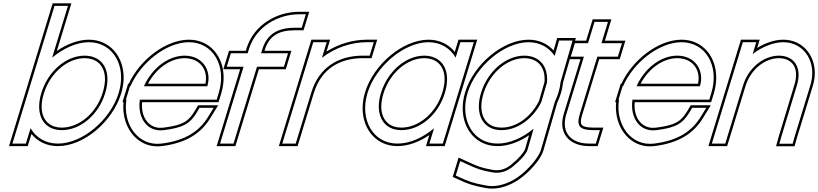

<svg xmlns="http://www.w3.org/2000/svg" viewBox="-20 -834 4866 1142"><path d="M145.9 -281 292 -759 304.3 -799H384.3L372 -759L290.1 -490.9C356.8 -546.8 435.6 -582.5 508.2 -583C653.2 -583 735.5 -440 685.9 -281C637 -121 469.6 21 323.9 20C251.1 20 194.2 -15.5 161.8 -71.2L146.1 -20L133.9 20H53.9L66.1 -20ZM225.9 -281C186.2 -151 240 -59 348.3 -60C457.3 -60 566.9 -150 605.9 -281C645.7 -411 593.5 -502 483.8 -503C374.8 -503 266 -412 225.9 -281ZM293.2 -814 33.6 35H145L167.1 -37.2C204.1 8.1 258.3 35 323.8 35C478.2 36.1 649.7 -111.2 700.2 -276.5C710.5 -309.4 715.4 -341.7 715.4 -372.6C715.5 -497.5 634 -598 508.2 -598C444.3 -597.6 376.6 -571.1 318 -530.9L404.6 -814ZM240.3 -276.6C278.8 -402.8 383.2 -488 483.7 -488C499.1 -487.9 513.3 -485.7 525.8 -482C592.3 -462 624 -391.5 591.6 -285.3C554 -159.3 449.1 -75 348.3 -75C332.3 -74.9 318.1 -76.9 305.4 -80.7C240.4 -100.3 208 -171.2 240.3 -276.6Z M836.1 -321H1213.1C1240.7 -411 1188.5 -502 1078.8 -503C981.3 -503 884.6 -429.5 836.1 -321ZM731.8 -241H728.7L740.9 -281L753.1 -321H755.7C818.3 -464.5 971 -582.1 1103.2 -583C1248.2 -583 1329.8 -441 1280.9 -281L1268.7 -241H1228.7H811.8C795.7 -130.8 858.1 -46.6 954.3 -60H955.3C1072.9 -75 1110.6 -100 1150.4 -165L1167 -193H1251L1219.1 -141C1166.5 -54 1084.4 2 940.9 20C802.5 37.4 708.9 -94.1 731.8 -241ZM860.1 -336C909.4 -428.7 995.3 -488 1078.7 -488C1090.6 -487.9 1101.9 -486.6 1112.2 -484.3C1183.9 -468.5 1217.1 -404.4 1201.6 -336ZM714.8 -226C712.6 -203.4 712.9 -182.3 715.6 -161.3C730.3 -43.3 819.7 50.4 942.8 34.9C1089.5 16.5 1176.9 -42.3 1231.9 -133.2L1277.8 -208H1158.5L1137.6 -172.7C1100.1 -111.6 1068.4 -89.7 954.4 -75H953.3L952.3 -74.9C942.6 -73.5 933.5 -73.3 924.8 -74C860.3 -79.4 817.6 -140.8 825.2 -226H1279.8L1295.3 -276.6C1305.3 -309.4 1310.1 -341.6 1310.1 -372.2C1310.3 -497.7 1229.2 -598 1103.2 -598C965.3 -597 812.3 -478.6 746 -336H742L708.4 -226Z M1759 -749H1799L1774.5 -669H1734.5C1634.5 -669 1569.5 -633 1541 -543L1533.1 -517H1653.1H1693.1L1668.6 -437H1628.6H1508.6L1381.1 -20L1368.9 20H1288.9L1301.1 -20L1428.6 -437H1368.6H1328.6L1353.1 -517H1393.1H1453.1L1461 -543C1503 -677 1635 -749 1759 -749ZM1759 -764C1629.8 -764 1491.1 -689.1 1446.7 -547.4L1442 -532H1342L1308.3 -422H1408.3L1268.6 35H1380L1519.7 -422H1679.7L1713.3 -532H1553.3L1555.3 -538.5C1581.6 -621.5 1638.6 -654 1734.5 -654H1785.6L1819.3 -764Z M1894.8 -490C1971.8 -549.8 2067.8 -583 2163.2 -583H2203.2L2178.8 -503H2138.8C1991.4 -503 1878.2 -432.5 1832.7 -286.8L1831.2 -282L1819 -242L1751.1 -20L1738.9 20H1658.9L1671.1 -20L1739 -242L1751.2 -282C1751.6 -283.3 1752 -284.6 1752.4 -285.9L1831 -543L1843.2 -583H1923.2L1911 -543ZM1921.9 -527.3 1943.5 -598H1832.1L1738.1 -290.3C1737.6 -288.9 1737.3 -287.6 1736.9 -286.4L1638.6 35H1750L1847 -282.3C1890.5 -421.6 1996.6 -488 2138.8 -488H2189.9L2223.5 -598H2163.2C2078.8 -598 1993.5 -572.4 1921.9 -527.3Z M2165.9 -281C2214.8 -441 2383.9 -582 2528.2 -583C2600.9 -583 2657.8 -547.1 2690.2 -491.3L2706 -543L2718.2 -583H2798.2L2786 -543L2707.1 -284.8L2705.9 -281L2626.1 -20L2613.9 20H2533.9L2546.1 -20L2561.6 -70.8C2495.4 -15.1 2416.9 20.5 2343.9 20C2198.9 20 2117.3 -122 2165.9 -281ZM2245.9 -281C2206.5 -152 2260 -59 2368.3 -60C2476 -60 2584.5 -148.8 2624.5 -276.3L2625.9 -281C2665.7 -411 2613.5 -502 2503.8 -503C2394.8 -503 2285.7 -411 2245.9 -281ZM2151.6 -285.4C2141.7 -253.1 2136.9 -221.3 2136.8 -191C2136.5 -65.6 2217.8 35 2343.8 35C2407.8 35.4 2475.6 9.1 2533.7 -30.7L2513.6 35H2625L2818.5 -598H2707.1L2684.9 -525.4C2648 -570.7 2593.9 -598 2528.2 -598C2375.3 -596.9 2202.2 -451 2151.6 -285.4ZM2260.3 -276.6C2298.5 -401.8 2403.3 -488 2503.7 -488C2519.1 -487.9 2533.3 -485.7 2545.8 -482C2612.3 -462 2644 -391.5 2611.6 -285.4L2610.1 -280.7C2571.8 -158.3 2467.9 -75 2368.3 -75C2352.3 -74.9 2338.1 -76.9 2325.3 -80.8C2260.5 -100.6 2228.3 -172.1 2260.3 -276.6Z M2761.2 -282C2809.8 -441 2978.9 -582 3123.2 -583C3191.5 -583 3245.8 -551.3 3279.1 -501.3L3293.8 -552L3305.3 -593H3385.3L3374.4 -554L3314.3 -346.4C3312.3 -325.5 3308 -303.9 3301.2 -282C3295.6 -263.8 3288.5 -245.8 3280.1 -228.2L3197.6 57C3182 108 3115.6 178 3074.1 209C3034.3 241 2953.6 286 2868.8 269C2796.7 256 2766.1 245 2712.7 220L2690.8 210L2717.1 124L2765.4 146C2817 170 2841.3 179 2906.6 191C2961.5 201 3002 180 3033.9 154L3034.2 153C3068.2 127 3109.3 84 3117.6 57L3153.9 -68.6C3088.2 -14.1 3010.8 20.5 2938.9 20C2793.9 20 2712.3 -122 2761.2 -282ZM2841.2 -282C2801.5 -152 2855 -59 2963.3 -60C3056.5 -60 3150.2 -126.4 3199.9 -227.5L3233.5 -343.7C3241.4 -439.1 3190 -502.2 3098.8 -503C2989.8 -503 2880.7 -411 2841.2 -282ZM2746.9 -286.4C2736.9 -253.6 2732 -221.4 2732 -190.8C2731.8 -65.3 2813 35 2938.8 35C3002.2 35.4 3068.7 9.9 3127 -29.6L3103.2 52.7C3097.1 72.7 3057.7 116.1 3025.1 141.1L3021.3 144L3020.9 145.2C2990.9 168.7 2956.8 184.9 2909.3 176.2C2844.5 164.3 2823.2 156.3 2771.6 132.4L2707.7 103.3L2672.6 218.2L2706.4 233.6C2760 258.7 2793.7 270.7 2866 283.7C2957.4 302.1 3042.1 253.8 3083.3 220.9C3127.6 187.6 3194.5 118.5 3212 61.3L3294.2 -222.9C3303.4 -242.3 3309.8 -258.9 3315.5 -277.5C3322.5 -299.8 3327 -322.8 3329.1 -343.6L3388.8 -549.9L3405.1 -608H3293.9L3279.3 -556.1L3272.9 -533.7C3236.4 -573.9 3184.7 -598 3123.2 -598C2970.3 -596.9 2797.2 -451 2746.9 -286.4ZM2855.6 -277.6C2893.5 -401.7 2998.3 -488 3098.7 -488C3102.4 -488 3106.3 -487.8 3109.9 -487.5C3184.6 -482 3224.9 -429.7 3218.7 -346.5L3185.8 -232.9C3137.3 -135.8 3048.9 -75 2963.3 -75C2947.3 -74.9 2933.1 -76.9 2920.4 -80.7C2855.6 -100.5 2823.3 -172.2 2855.6 -277.6Z M3532.9 -497 3427.5 -152C3407.7 -84 3428.3 -60 3508.3 -60H3548.3L3523.9 20H3483.9C3373.9 20 3316.7 -48 3347.5 -152L3452.9 -497H3414.9H3374.9L3399.4 -577H3439.4H3477.4L3504 -664L3516.2 -704H3596.2L3584 -664L3557.4 -577H3639.4H3679.4L3654.9 -497H3614.9ZM3544 -482H3666L3699.7 -592H3577.7L3616.5 -719H3505.1L3466.3 -592H3388.3L3354.7 -482H3432.7L3333.1 -156.3C3327.2 -136.3 3324.3 -117.5 3324.2 -99.7C3323.9 -15.9 3388.4 35 3483.9 35H3535L3568.6 -75H3508.3C3487.7 -75 3471.8 -76.8 3460.6 -80C3434.9 -87.4 3428 -100.2 3441.8 -147.7Z M3766.1 -321H4143.1C4170.7 -411 4118.5 -502 4008.8 -503C3911.3 -503 3814.6 -429.5 3766.1 -321ZM3661.8 -241H3658.7L3670.9 -281L3683.1 -321H3685.7C3748.3 -464.5 3901 -582.1 4033.2 -583C4178.2 -583 4259.8 -441 4210.9 -281L4198.7 -241H4158.7H3741.8C3725.7 -130.8 3788.1 -46.6 3884.3 -60H3885.3C4002.9 -75 4040.6 -100 4080.4 -165L4097 -193H4181L4149.1 -141C4096.5 -54 4014.4 2 3870.9 20C3732.5 37.4 3638.9 -94.1 3661.8 -241ZM3790.1 -336C3839.4 -428.7 3925.3 -488 4008.7 -488C4020.6 -487.9 4031.9 -486.6 4042.2 -484.3C4113.9 -468.5 4147.1 -404.4 4131.6 -336ZM3644.8 -226C3642.6 -203.4 3642.9 -182.3 3645.6 -161.3C3660.3 -43.3 3749.7 50.4 3872.8 34.9C4019.5 16.5 4106.9 -42.3 4161.9 -133.2L4207.8 -208H4088.5L4067.6 -172.7C4030.1 -111.6 3998.4 -89.7 3884.4 -75H3883.3L3882.3 -74.9C3872.6 -73.5 3863.5 -73.3 3854.8 -74C3790.3 -79.4 3747.6 -140.8 3755.2 -226H4209.8L4225.3 -276.6C4235.3 -309.4 4240.1 -341.6 4240.1 -372.2C4240.3 -497.7 4159.2 -598 4033.2 -598C3895.3 -597 3742.3 -478.6 3676 -336H3672L3638.4 -226Z M4456.7 -512.6C4513.2 -555.4 4578.5 -582.5 4638.2 -583C4765.2 -583 4841.9 -461 4799.7 -326L4706.1 -20L4694.6 21H4615.6L4626.8 -19L4719.7 -326C4751.5 -430 4706.5 -502 4613.8 -503C4520.8 -503 4431.5 -430 4399.7 -326L4387.4 -286L4306.1 -20L4293.9 20H4213.9L4226.1 -20L4307.4 -286L4319.7 -326L4386 -543L4398.2 -583H4478.2L4466 -543ZM4483.5 -549 4498.5 -598H4387.1L4193.6 35H4305L4414 -321.6C4444.2 -420.4 4528.8 -488 4613.7 -488C4627.3 -487.9 4639.8 -486 4650.6 -482.7C4704.6 -466.5 4730.6 -413.1 4705.3 -330.3L4612.4 -23.2L4595.8 36H4705.9L4720.5 -15.8L4814 -321.6C4822.3 -348.2 4826.3 -374.7 4826.4 -399.9C4826.4 -509.5 4750.5 -598 4638.2 -598C4586.5 -597.6 4532.8 -578.8 4483.5 -549Z"/></svg>

Font: Nordica Plus
Style: NordicaClassicLightOblOl
Weight: 300
Version: Version 1.01